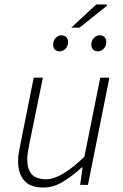

<svg xmlns="http://www.w3.org/2000/svg" viewBox="-20 -828 549 860"><path d="M175 12Q114 12 87.5 -20.5Q61 -53 61 -105Q61 -123 63 -136Q65 -149 69 -170L131 -480H172L110 -176Q106 -155 104 -141.5Q102 -128 102 -114Q102 -70 122 -47.5Q142 -25 188 -25Q219 -25 261.5 -49.5Q304 -74 358 -126L429 -480H470L374 0H339L350 -78H346Q305 -40 262 -14Q219 12 175 12ZM247 -598Q234 -598 226 -606Q218 -614 218 -628Q218 -646 229.5 -658Q241 -670 255 -670Q268 -670 276.5 -662Q285 -654 285 -639Q285 -622 273.5 -610Q262 -598 247 -598ZM419 -598Q405 -598 397 -606Q389 -614 389 -628Q389 -646 400.5 -658Q412 -670 426 -670Q440 -670 448 -662Q456 -654 456 -639Q456 -622 444.5 -610Q433 -598 419 -598ZM299 -704 411 -808H457L460 -803L336 -704Z"/></svg>

Font: Source Sans 3 Light
Style: Italic
Weight: 300
Italic angle: -11°
Designer: Paul D. Hunt
Foundry: Adobe
Version: Version 3.046;hotconv 1.0.118;makeotfexe 2.5.65603